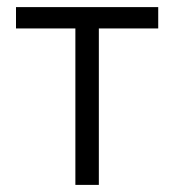

<svg xmlns="http://www.w3.org/2000/svg" viewBox="-20 -520 490 540"><path d="M25 -500H425V-440H258V0H192V-440H25Z"/></svg>

Font: PT Root UI Web
Style: Regular
Weight: 400
Designer: Vitaly Kuzmin
Foundry: ParaType Ltd.
Version: Version 1.000W